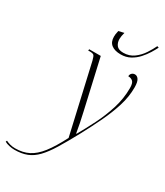

<svg xmlns="http://www.w3.org/2000/svg" viewBox="-377 -861 1028 1197"><g transform="rotate(30 137.0 -262.5)"><path d="M213 -606Q170 -606 146 -624.5Q122 -643 122 -681Q122 -689 123 -699Q124 -709 128 -725L167 -734Q159 -706 159 -686Q159 -660 173 -641.5Q187 -623 222 -623Q265 -623 297 -646.5Q329 -670 351 -703.5Q373 -737 386 -765L398 -761Q388 -741 372 -715Q356 -689 333.5 -664Q311 -639 281 -622.5Q251 -606 213 -606ZM-63 240Q-81 240 -101.5 235.5Q-122 231 -135 223L-131 214Q-119 220 -102 225Q-85 230 -64 230Q-9 230 32.5 209Q74 188 112 139.5Q150 91 193 7L81 -484Q74 -513 66.5 -519.5Q59 -526 37 -526H26L28 -536H111L192 -180Q200 -145 207.5 -108.5Q215 -72 220 -40H223Q256 -98 289.5 -164.5Q323 -231 346 -304Q369 -377 369 -453Q369 -489 356 -500.5Q343 -512 323 -512Q323 -526 332 -534.5Q341 -543 354 -543Q370 -543 381 -526.5Q392 -510 392 -470Q392 -404 371 -336.5Q350 -269 316 -197.5Q282 -126 241 -50Q197 31 163 86.5Q129 142 96.5 176Q64 210 26 225Q-12 240 -63 240Z"/></g></svg>

Font: Noto Serif Display Condensed ExtraLight
Style: Italic
Weight: 200
Width: 3
Italic angle: -12°
Designer: Monotype Design Team
Foundry: Monotype Imaging Inc.
Version: Version 2.009